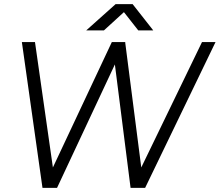

<svg xmlns="http://www.w3.org/2000/svg" viewBox="-20 -902 1055 922"><path d="M611 0 950 -700H1015L677 0ZM184 0 85 -700H148L248 0ZM188 0 517 -700H582L254 0ZM607 0 518 -700H581L671 0ZM394 -756 535 -882H616V-881L479 -756ZM644 -756 545 -882H547H617L716 -756Z"/></svg>

Font: Figtree Light Light
Style: Italic
Weight: 300
Italic angle: -9.5°
Version: Version 2.000